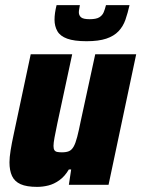

<svg xmlns="http://www.w3.org/2000/svg" viewBox="-20 -722 552 750"><path d="M125 8Q84 8 60.5 -2.5Q37 -13 27 -34.5Q17 -56 17 -88Q17 -107 21.5 -135Q26 -163 33 -195L100 -510H262L204 -240Q197 -207 193 -185Q189 -163 189 -152Q189 -141 192.5 -135.5Q196 -130 203.5 -128.5Q211 -127 222 -127Q239 -127 249.5 -131.5Q260 -136 267.5 -149Q275 -162 281.5 -187Q288 -212 296 -252L352 -510H512L404 0H249L258 -60H249Q233 -33 212 -18Q191 -3 169 2.5Q147 8 125 8ZM318 -561Q270 -561 242.5 -571Q215 -581 204 -600.5Q193 -620 193 -645Q193 -658 195 -672Q197 -686 201 -702H292Q291 -694 289.5 -687Q288 -680 288 -674Q288 -662 296.5 -654.5Q305 -647 330 -647Q356 -647 368 -654.5Q380 -662 385 -674Q390 -686 394 -702H486Q479 -671 470 -645Q461 -619 443 -600Q425 -581 395 -571Q365 -561 318 -561Z"/></svg>

Font: Saira SemiCondensed ExtraBold
Style: Italic
Weight: 800
Width: 4
Italic angle: -12°
Designer: Hector Gatti with collaboration of the Omnibus-Type team
Foundry: Omnibus-Type
Version: Version 1.101